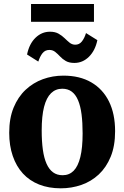

<svg xmlns="http://www.w3.org/2000/svg" viewBox="-20 -960 641 990"><path d="M27.5 -275.5Q27.5 -350 50.2 -405.2Q73 -460.5 112 -497Q151 -533.5 201.2 -551.8Q251.5 -570 307 -570Q391 -570 450.5 -535.5Q510 -501 541.8 -437Q573.5 -373 573.5 -283.5Q573.5 -207.5 550.8 -152Q528 -96.5 489 -60.2Q450 -24 399.5 -6.5Q349 11 293.5 11Q231 11 181.8 -8.5Q132.5 -28 98.2 -65.2Q64 -102.5 45.8 -155.8Q27.5 -209 27.5 -275.5ZM303 -56.5Q337 -56.5 359.8 -79.5Q382.5 -102.5 394.2 -150.2Q406 -198 406 -272Q406 -327.5 400.5 -370.5Q395 -413.5 382.5 -443Q370 -472.5 350 -487.5Q330 -502.5 301 -502.5Q267 -502.5 243.2 -479.5Q219.5 -456.5 207.2 -409Q195 -361.5 195 -287Q195 -231 201 -188Q207 -145 220 -115.8Q233 -86.5 253.5 -71.5Q274 -56.5 303 -56.5ZM119.5 -679Q131 -734.5 163.2 -765.5Q195.5 -796.5 237.5 -796.5Q264.5 -796.5 282.2 -786.2Q300 -776 313.2 -763Q326.5 -750 338.8 -740Q351 -730 367 -729.5Q388.5 -729 402 -746Q415.5 -763 423.5 -789.5L482 -753Q471 -699.5 438.8 -667.5Q406.5 -635.5 363.5 -635.5Q336.5 -635.5 319.2 -645.5Q302 -655.5 289.8 -668.8Q277.5 -682 264.8 -692.2Q252 -702.5 234.5 -702.5Q212.5 -702.5 199.2 -685.8Q186 -669 177.5 -642.5ZM464.5 -939.5V-847.5H140V-939.5Z"/></svg>

Font: Merriweather Light 18pt ExtraBold
Style: Regular
Weight: 800
Version: Version 2.100